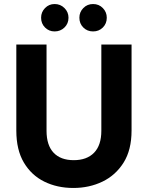

<svg xmlns="http://www.w3.org/2000/svg" viewBox="-20 -921 733 953"><path d="M344 12Q264 12 200 -19.5Q136 -51 98.5 -114Q61 -177 61 -273V-700H211V-272Q211 -200 246 -163Q281 -126 346 -126Q411 -126 447 -163Q483 -200 483 -272V-700H633V-273Q633 -177 593.5 -114Q554 -51 488.5 -19.5Q423 12 344 12ZM251 -765Q223 -765 203.5 -784.5Q184 -804 184 -833Q184 -861 203.5 -881Q223 -901 251 -901Q280 -901 300 -881Q320 -861 320 -833Q320 -804 300 -784.5Q280 -765 251 -765ZM442 -765Q413 -765 393.5 -784.5Q374 -804 374 -833Q374 -861 393.5 -881Q413 -901 442 -901Q471 -901 490.5 -881Q510 -861 510 -833Q510 -804 490.5 -784.5Q471 -765 442 -765Z"/></svg>

Font: DM Sans Black
Style: Regular
Weight: 900
Designer: Colophon Foundry, Jonny Pinhorn
Foundry: Colophon Foundry
Version: Version 4.004; ttfautohint (v1.8.4.7-5d5b)